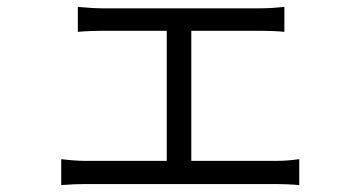

<svg xmlns="http://www.w3.org/2000/svg" viewBox="-20 -532 1040 555"><path d="M533 -67V-443H733C756 -443 781 -442 802 -440V-512C782 -510 758 -508 733 -508H272C257 -508 227 -510 205 -512V-440C226 -442 258 -443 273 -443H462V-67H226C205 -67 180 -69 157 -72V3C181 1 205 0 226 0H780C795 0 825 1 845 3V-72C825 -69 803 -67 780 -67Z"/></svg>

Font: Genne Gothic Normal
Style: Regular
Weight: 350
Designer: Ryoko NISHIZUKA (kana & ideographs); Paul D. Hunt (Latin, Greek & Cyrillic); Wenlong ZHANG (bopomofo); Sandoll Communica
Foundry: Adobe Systems Incorporated
Version: Version 1.004;PS 1.004;hotconv 16.6.51;makeotf.lib2.5.65220